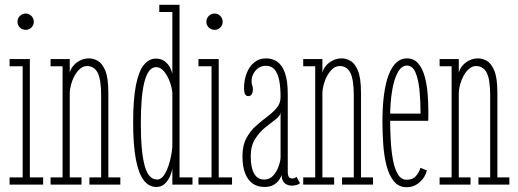

<svg xmlns="http://www.w3.org/2000/svg" viewBox="-20 -770 2160 801"><path d="M20 0V-30H74.5V-493.5H20V-523.5H104.5V-30H160V0ZM88 -645.5Q73 -645.5 63 -655.2Q53 -665 53 -679Q53 -693.5 63 -703.5Q73 -713.5 88 -713.5Q101 -713.5 111 -703.5Q121 -693.5 121 -679Q121 -665 111 -655.2Q101 -645.5 88 -645.5Z M191 0V-30H241V-493.5H191V-523.5H271V-466.5Q274.5 -482 286 -495.8Q297.5 -509.5 314.8 -518Q332 -526.5 352 -526.5Q368.5 -526.5 387 -516.8Q405.5 -507 418.8 -476.5Q432 -446 432 -383.5V-30H482V0H353V-30H402V-370Q402 -438.5 387.5 -466.5Q373 -494.5 343 -494.5Q327.5 -494.5 314.2 -483.2Q301 -472 291.2 -454.2Q281.5 -436.5 276.2 -416.5Q271 -396.5 271 -379V-30H320V0Z M632 10Q601.5 10 580 -17.5Q558.5 -45 547 -104.2Q535.5 -163.5 535.5 -259Q535.5 -356.5 547.2 -415Q559 -473.5 580.2 -499.5Q601.5 -525.5 630 -525.5Q652 -525.5 666.2 -515Q680.5 -504.5 688.5 -489.8Q696.5 -475 699 -462V-720H644.5V-750H729V-30H783V0H699V-67.5Q697.5 -54.5 689.8 -36Q682 -17.5 668 -3.8Q654 10 632 10ZM635.5 -21Q653.5 -21 666.8 -43Q680 -65 688.5 -97Q697 -129 699 -159V-383.5Q696.5 -408.5 686.8 -433Q677 -457.5 662.8 -473.8Q648.5 -490 632 -490Q613 -490 600.5 -471.8Q588 -453.5 580.8 -421.2Q573.5 -389 570.5 -346.8Q567.5 -304.5 567.5 -256.5Q567.5 -196.5 571.5 -152.2Q575.5 -108 583.5 -78.8Q591.5 -49.5 604.5 -35.2Q617.5 -21 635.5 -21Z M808 0V-30H862.5V-493.5H808V-523.5H892.5V-30H948V0ZM876 -645.5Q861 -645.5 851 -655.2Q841 -665 841 -679Q841 -693.5 851 -703.5Q861 -713.5 876 -713.5Q889 -713.5 899 -703.5Q909 -693.5 909 -679Q909 -665 899 -655.2Q889 -645.5 876 -645.5Z M1082.5 10Q1055 10 1034.5 -4Q1014 -18 1002.8 -46.5Q991.5 -75 991.5 -118Q991.5 -163 1007.5 -193Q1023.5 -223 1047.2 -244.2Q1071 -265.5 1094.8 -283.2Q1118.5 -301 1134.5 -320Q1150.5 -339 1150.5 -365.5Q1150.5 -404.5 1145 -433.8Q1139.5 -463 1126.2 -479.2Q1113 -495.5 1089.5 -495.5Q1063.5 -495.5 1046.5 -476Q1029.5 -456.5 1029.5 -432.5Q1029.5 -423 1031 -418.2Q1032.5 -413.5 1033.8 -409.2Q1035 -405 1035 -397Q1035 -385.5 1030.5 -377.2Q1026 -369 1016 -369Q1006.5 -369 1002.2 -377.5Q998 -386 998 -401Q998 -436.5 1009.2 -465Q1020.5 -493.5 1041 -510Q1061.5 -526.5 1089.5 -526.5Q1117.5 -526.5 1137.8 -511.8Q1158 -497 1169.2 -464.5Q1180.5 -432 1180.5 -378V-55.5Q1180.5 -38 1185.2 -31.8Q1190 -25.5 1199 -25.5Q1206 -25.5 1210.5 -27.8Q1215 -30 1217 -32.5L1231.5 -5.5Q1226.5 -1 1217 1.8Q1207.5 4.5 1196 4.5Q1186 4.5 1176.5 0Q1167 -4.5 1161 -14.2Q1155 -24 1155 -40Q1151.5 -29.5 1143.2 -17.8Q1135 -6 1120.2 2Q1105.5 10 1082.5 10ZM1082.5 -21Q1105.5 -21 1120.5 -38.2Q1135.5 -55.5 1143 -77.8Q1150.5 -100 1150.5 -114.5V-301Q1149.5 -287 1130.5 -272.5Q1111.5 -258 1087.2 -238.8Q1063 -219.5 1044.5 -190.5Q1026 -161.5 1026 -118Q1026 -70.5 1040.2 -45.8Q1054.5 -21 1082.5 -21Z M1245 0V-30H1295V-493.5H1245V-523.5H1325V-466.5Q1328.5 -482 1340 -495.8Q1351.5 -509.5 1368.8 -518Q1386 -526.5 1406 -526.5Q1422.5 -526.5 1441 -516.8Q1459.5 -507 1472.8 -476.5Q1486 -446 1486 -383.5V-30H1536V0H1407V-30H1456V-370Q1456 -438.5 1441.5 -466.5Q1427 -494.5 1397 -494.5Q1381.5 -494.5 1368.2 -483.2Q1355 -472 1345.2 -454.2Q1335.5 -436.5 1330.2 -416.5Q1325 -396.5 1325 -379V-30H1374V0Z M1676.5 11Q1643 11 1622.8 -14.2Q1602.5 -39.5 1592.2 -80.2Q1582 -121 1578.8 -169Q1575.5 -217 1575.5 -262.5Q1575.5 -325.5 1582 -374.8Q1588.5 -424 1601.5 -457.8Q1614.5 -491.5 1633.5 -509Q1652.5 -526.5 1677.5 -526.5Q1706.5 -526.5 1724.2 -506Q1742 -485.5 1751.2 -452.8Q1760.5 -420 1763.8 -381.8Q1767 -343.5 1767 -308Q1767 -297 1767 -286.5Q1767 -276 1766.5 -266H1601V-296H1734.5Q1734.5 -348 1730 -393.8Q1725.5 -439.5 1713.2 -468Q1701 -496.5 1677.5 -496.5Q1655.5 -496.5 1639.8 -468.5Q1624 -440.5 1615.8 -391.2Q1607.5 -342 1607.5 -278Q1607.5 -231.5 1610 -185.8Q1612.5 -140 1619.5 -102.5Q1626.5 -65 1640.2 -42.5Q1654 -20 1676.5 -20Q1703 -20 1716.5 -37.2Q1730 -54.5 1734 -70L1761 -59Q1754 -30.5 1730.8 -9.8Q1707.5 11 1676.5 11Z M1814 0V-30H1864V-493.5H1814V-523.5H1894V-466.5Q1897.5 -482 1909 -495.8Q1920.5 -509.5 1937.8 -518Q1955 -526.5 1975 -526.5Q1991.5 -526.5 2010 -516.8Q2028.5 -507 2041.8 -476.5Q2055 -446 2055 -383.5V-30H2105V0H1976V-30H2025V-370Q2025 -438.5 2010.5 -466.5Q1996 -494.5 1966 -494.5Q1950.5 -494.5 1937.2 -483.2Q1924 -472 1914.2 -454.2Q1904.5 -436.5 1899.2 -416.5Q1894 -396.5 1894 -379V-30H1943V0Z"/></svg>

Font: Imbue Thin
Style: Regular
Weight: 100
Designer: Tyler Finck
Foundry: Etcetera Type Company
Version: Version 1.102